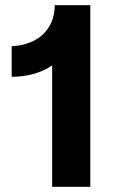

<svg xmlns="http://www.w3.org/2000/svg" viewBox="-20 -720 445 740"><path d="M191 -700C191 -606 124 -546 25 -542V-424C86 -424 141 -440 181 -468V0H328V-700Z"/></svg>

Font: Fixel Display Bold
Style: Bold
Weight: 700
Designer: AlfaBravo + MacPaw
Foundry: Kyrylo Tkachov, Marchela Mozhyna, Serhii Makarenko, Maria Weinstein, Zakhar Kryvoshyya
Version: Version 1.211